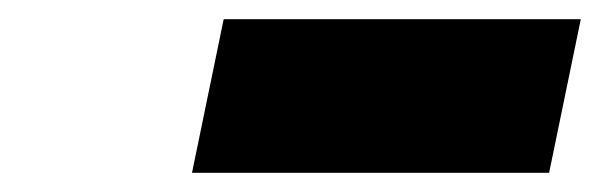

<svg xmlns="http://www.w3.org/2000/svg" viewBox="-20 -743 640 200"><path d="M180 -563 213 -723H585L552 -563Z"/></svg>

Font: Commissioner Black
Style: Italic
Weight: 900
Italic angle: -12°
Designer: Kostas Bartsokas
Foundry: Kostas Bartsokas
Version: Version 1.000; ttfautohint (v1.8.3)